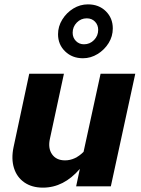

<svg xmlns="http://www.w3.org/2000/svg" viewBox="-20 -854 646 880"><path d="M177 6Q126 6 91.5 -18Q57 -42 44 -84Q31 -126 42 -179L114 -516H273L209 -219Q199 -175 218.5 -147Q238 -119 278 -119Q324 -119 363 -158L441 -516H600L488 0H329L346 -80Q272 6 177 6ZM360.2 -587Q311 -587 278.5 -618.5Q246 -650 246 -697Q246 -733 265.5 -764.5Q285 -796 316.1 -815Q347.3 -834 383 -834Q433.3 -834 465.1 -802.5Q497 -771 497 -723.8Q497 -687.5 478 -656.8Q459 -626 427.5 -606.5Q396 -587 360.2 -587ZM364.8 -651Q392 -651 411 -670.5Q430 -690 430 -717Q430 -739.6 415.4 -754.8Q400.7 -770 377.6 -770Q351 -770 332 -750.6Q313 -731.2 313 -704Q313 -681.4 327.9 -666.2Q342.8 -651 364.8 -651Z"/></svg>

Font: Red Hat Text VF
Style: Italic
Weight: 400
Italic angle: -12°
Designer: Pentagram, MCKL
Foundry: Pentagram, MCKL
Version: Version 1.023